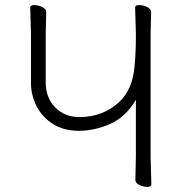

<svg xmlns="http://www.w3.org/2000/svg" viewBox="-20 -728 715 756"><path d="M576 -2Q576 8 560.5 8Q545 8 529 0.5Q513 -7 513 -20L515 -109V-335Q476 -268 414.5 -240.5Q353 -213 291 -213Q229 -213 186.5 -241Q144 -269 123 -312Q102 -355 102 -400V-592L99 -698Q99 -708 114.5 -708Q130 -708 146 -700.5Q162 -693 162 -680L160 -592V-404Q160 -343 197.5 -305Q235 -267 292 -267Q385 -267 449 -326Q502 -375 510 -468Q515 -525 515 -581V-599L512 -698Q512 -708 527.5 -708Q543 -708 559 -700.5Q575 -693 575 -680L573 -592V-109Z"/></svg>

Font: LXGW WenKai TC Light
Style: Regular
Weight: 300
Designer: LXGW / Fontworks Inc.
Foundry: LXGW / Fontworks Inc.
Version: Version 1.330